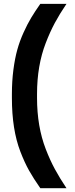

<svg xmlns="http://www.w3.org/2000/svg" viewBox="-20 -860 390 1000"><path d="M42 -350.1V-370.1Q42 -437.5 49.8 -496.8Q57.6 -556.2 70.1 -601.1Q82.5 -646 102.8 -690.7Q123 -735.4 142.6 -767.8Q162.1 -800.3 189.9 -839.8H326.2Q290.5 -787.1 265.6 -740.7Q240.7 -694.3 218.3 -636.2Q195.8 -578.1 184.3 -511.5Q172.9 -444.8 172.9 -370.1V-350.1Q172.9 -275.4 184.3 -208.5Q195.8 -141.6 218.3 -83.5Q240.7 -25.4 265.9 21Q291 67.4 326.2 120.1H189.9Q154.8 69.8 131.3 28.1Q107.9 -13.7 85.9 -70.8Q64 -127.9 53 -197.3Q42 -266.6 42 -350.1Z"/></svg>

Font: Cooper Hewitt
Style: Semibold
Weight: 709
Designer: Village Type and Design LLC
Foundry: Cooper Hewitt Smithsonian Design Museum
Version: 1.000